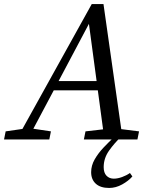

<svg xmlns="http://www.w3.org/2000/svg" viewBox="-49 -690 745 950"><path d="M-29 0 -21 -40 62 -52 405 -670H463L551 -51L639 -40L631 0H366L374 -40L461 -50L435 -243H217L116 -53L203 -40L195 0ZM241 -289H429L391 -572ZM402 162Q402 129 419.5 98.5Q437 68 463.5 40Q490 12 517 -13H550Q517 18 490.5 55.5Q464 93 464 137Q464 165 478 179.5Q492 194 514 194Q533 194 555 186Q577 178 594 166L606 183Q587 205 555.5 222.5Q524 240 491 240Q448 240 425 219Q402 198 402 162Z"/></svg>

Font: Source Serif Pro
Style: Italic
Weight: 400
Italic angle: -12°
Designer: Frank Grießhammer
Foundry: Adobe Systems Incorporated
Version: Version 3.001;hotconv 1.0.111;makeotfexe 2.5.65597